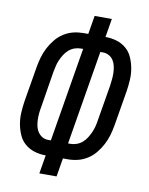

<svg xmlns="http://www.w3.org/2000/svg" viewBox="-83 -796 666 857"><g transform="rotate(10 250.0 -367.5)"><path d="M155 0 169 -84Q142 -84 117.5 -91.5Q93 -99 74.5 -115Q56 -131 46 -154Q36 -177 31.5 -202Q27 -227 28.5 -253.5Q30 -280 34 -306L61 -467Q65 -490 71.5 -512Q78 -534 89 -555Q100 -576 115.5 -595Q131 -614 151.5 -627Q172 -640 194.5 -645.5Q217 -651 239 -651H262L276 -735H354L340 -651Q367 -651 391.5 -643.5Q416 -636 434.5 -620Q453 -604 463 -581Q473 -558 477.5 -533Q482 -508 480.5 -481.5Q479 -455 475 -429L448 -268Q444 -245 437.5 -223Q431 -201 420 -180Q409 -159 393.5 -140Q378 -121 357.5 -108Q337 -95 314.5 -89.5Q292 -84 270 -84H247L233 0ZM168 -154H180L251 -581H240Q226 -581 212 -576Q198 -571 186.5 -561Q175 -551 167 -538Q159 -525 153 -511.5Q147 -498 144 -484Q141 -470 138 -456L112 -295Q109 -280 107.5 -265Q106 -250 106.5 -235Q107 -220 110 -206Q113 -192 121 -180Q129 -168 141 -161Q153 -154 168 -154ZM258 -154H269Q283 -154 297 -159Q311 -164 322.5 -174Q334 -184 342 -197Q350 -210 356 -223.5Q362 -237 365.5 -251Q369 -265 371 -279L398 -440Q400 -455 401.5 -470Q403 -485 402.5 -500Q402 -515 399 -529Q396 -543 388.5 -555Q381 -567 368.5 -574Q356 -581 341 -581H329Z"/></g></svg>

Font: Iosevka Algr
Style: Italic
Weight: 400
Italic angle: -9°
Monospace: yes
Designer: Belleve Invis
Foundry: Belleve Invis
Version: Version 26.0.2; ttfautohint (v1.8.3)